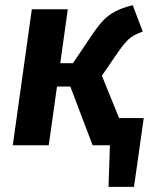

<svg xmlns="http://www.w3.org/2000/svg" viewBox="-20 -566 603 748"><path d="M443.8 -106H540L502 162.1H402.8L408.2 0H340.8L253.9 -229H202.1L169.9 0H29.8L104 -529.8H244.1L214.8 -319.8H264.2L337.9 -429.2Q362.8 -466.3 382.6 -486.8Q402.3 -507.3 429.2 -521.5Q456.1 -535.6 497.1 -545.9L536.1 -442.9Q499 -430.2 479.2 -411.4Q459.5 -392.6 429.2 -347.2L377 -271Z"/></svg>

Font: FiraGO SemiBold
Style: Italic
Weight: 600
Italic angle: -8°
Designer: bBox Type GmbH
Foundry: bBox Type GmbH
Version: Version 1.001;PS 001.001;hotconv 1.0.88;makeotf.lib2.5.64775